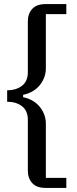

<svg xmlns="http://www.w3.org/2000/svg" viewBox="-20 -780 374 938"><path d="M203 138Q159 138 137.5 114.5Q116 91 116 53V-195Q116 -239 87.5 -261Q59 -283 15 -283V-339Q59 -339 87.5 -361Q116 -383 116 -427V-675Q116 -713 137.5 -736.5Q159 -760 203 -760H304V-711H204V-445Q204 -421 195 -399Q186 -377 171 -360Q156 -343 135.5 -332Q115 -321 93 -317V-305Q115 -301 135.5 -290Q156 -279 171 -262Q186 -245 195 -223Q204 -201 204 -177V89H304V138H203Z"/></svg>

Font: IBM Plex Serif Text
Style: Regular
Weight: 450
Designer: Mike Abbink, Paul van der Laan, Pieter van Rosmalen
Foundry: Bold Monday
Version: Version 3.001